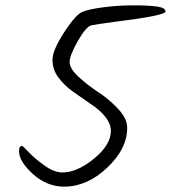

<svg xmlns="http://www.w3.org/2000/svg" viewBox="-20 -723 638 717"><path d="M598 -680Q598 -665 412 -642Q339 -632 323 -629Q302 -625 271 -570.5Q240 -516 240 -491.5Q240 -467 273.5 -436Q307 -405 347.5 -378.5Q388 -352 421.5 -316Q455 -280 455 -246Q455 -167 380 -96.5Q305 -26 220 -26Q155 -26 103 -73Q51 -120 51 -159Q51 -178 63 -178Q65 -178 89 -153Q113 -128 148 -103.5Q183 -79 213 -79Q268 -79 331 -130.5Q394 -182 394 -234Q394 -285 317 -336Q285 -358 253 -380.5Q221 -403 198.5 -433Q176 -463 176 -499.5Q176 -536 221 -604.5Q266 -673 291 -680Q314 -689 367.5 -696Q421 -703 478.5 -703Q536 -703 567 -698.5Q598 -694 598 -680Z"/></svg>

Font: Kalam Light
Style: Regular
Weight: 300
Version: Version 2.001;PS 1.0;hotconv 1.0.79;makeotf.lib2.5.61930; tt